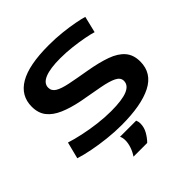

<svg xmlns="http://www.w3.org/2000/svg" viewBox="-237 -887 1278 1278"><g transform="rotate(-45 402.0 -248.0)"><path d="M724 -671 696 -555Q671 -563 624.5 -572Q578 -581 522 -587.5Q466 -594 411 -594Q316 -594 266 -573.5Q216 -553 216 -512Q216 -481 245 -463.5Q274 -446 332.5 -434Q391 -422 480 -407Q574 -391 639.5 -367.5Q705 -344 739 -304.5Q773 -265 773 -202Q773 -93 672.5 -41.5Q572 10 385 10Q321 10 253 2.5Q185 -5 124.5 -17Q64 -29 21 -43L51 -161Q94 -147 153.5 -134Q213 -121 278 -113Q343 -105 402 -105Q505 -105 555 -125.5Q605 -146 605 -188Q605 -219 569.5 -236.5Q534 -254 467 -266.5Q400 -279 305 -296Q225 -312 167.5 -337Q110 -362 79.5 -401Q49 -440 49 -500Q49 -603 140 -656.5Q231 -710 418 -710Q484 -710 543.5 -703.5Q603 -697 650 -688Q697 -679 724 -671ZM293 214Q312 186 322 155.5Q332 125 332 99Q332 74 323 57H475Q482 73 482 90Q482 126 464 158Q446 190 422 214Z"/></g></svg>

Font: Georama Extended SemiBold
Style: Regular
Weight: 600
Width: 7
Designer: Jean-Baptiste Levee
Foundry: Production Type
Version: Version 1.000